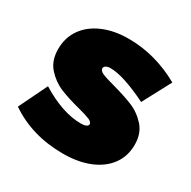

<svg xmlns="http://www.w3.org/2000/svg" viewBox="-132 -684 816 822"><g transform="rotate(30 276.0 -273.5)"><path d="M274 -409Q260 -409 251.5 -404Q243 -399 243 -391Q243 -379 261 -371Q279 -363 321 -352Q380 -336 422 -319Q464 -302 495.5 -267Q527 -232 527 -176Q527 -120 496.5 -78Q466 -36 410 -13Q354 10 279 10Q126 10 12 -68L80 -208Q190 -140 282 -140Q298 -140 307 -144.5Q316 -149 316 -156Q316 -167 298.5 -174.5Q281 -182 242 -192Q183 -207 142 -224Q101 -241 69.5 -276Q38 -311 38 -368Q38 -425 68 -467.5Q98 -510 152.5 -533.5Q207 -557 279 -557Q410 -557 533 -488L459 -349Q337 -409 274 -409Z"/></g></svg>

Font: TypoPRO Montserrat Alternates
Style: Regular
Weight: 900
Designer: Julieta Ulanovsky
Foundry: Julieta Ulanovsky
Version: Version 6.001